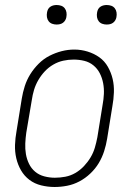

<svg xmlns="http://www.w3.org/2000/svg" viewBox="-20 -739 540 767"><path d="M198 8Q171 8 144.5 1.5Q118 -5 97.5 -20.5Q77 -36 64 -58.5Q51 -81 45 -107Q39 -133 40 -160.5Q41 -188 46 -215L67 -345Q71 -370 79 -395Q87 -420 101 -442.5Q115 -465 134.5 -484.5Q154 -504 177.5 -516Q201 -528 226 -534.5Q251 -541 277 -541Q304 -541 330 -533Q356 -525 377 -510Q398 -495 411 -472Q424 -449 430 -423.5Q436 -398 435 -370Q434 -342 429 -315L408 -185Q404 -160 396 -135Q388 -110 374.5 -87.5Q361 -65 341 -46Q321 -27 297.5 -14.5Q274 -2 248.5 3Q223 8 198 8ZM199 -29Q220 -29 241 -33Q262 -37 281 -48Q300 -59 315.5 -75.5Q331 -92 342 -110.5Q353 -129 359 -149.5Q365 -170 369 -191L390 -321Q394 -342 395 -364Q396 -386 392 -407Q388 -428 378.5 -446.5Q369 -465 353 -478Q337 -491 316.5 -496Q296 -501 274 -501Q253 -501 232.5 -496.5Q212 -492 193 -481Q174 -470 159 -454Q144 -438 133 -419Q122 -400 116 -380Q110 -360 107 -339L85 -209Q82 -188 81 -166Q80 -144 83.5 -123.5Q87 -103 96 -84.5Q105 -66 120.5 -53Q136 -40 157 -34.5Q178 -29 199 -29ZM406 -641Q397 -641 388.5 -644Q380 -647 374.5 -654Q369 -661 367.5 -670.5Q366 -680 368 -690Q369 -696 372 -702Q375 -708 381 -712Q387 -716 393.5 -717.5Q400 -719 406 -719Q416 -719 424.5 -716Q433 -713 438.5 -706Q444 -699 445.5 -689.5Q447 -680 445 -670Q444 -664 440.5 -658Q437 -652 431.5 -648Q426 -644 419.5 -642.5Q413 -641 406 -641ZM206 -641Q197 -641 188.5 -644Q180 -647 174.5 -654Q169 -661 167.5 -670.5Q166 -680 168 -690Q169 -696 172 -702Q175 -708 181 -712Q187 -716 193.5 -717.5Q200 -719 206 -719Q216 -719 224.5 -716Q233 -713 238.5 -706Q244 -699 245.5 -689.5Q247 -680 245 -670Q244 -664 240.5 -658Q237 -652 231.5 -648Q226 -644 219.5 -642.5Q213 -641 206 -641Z"/></svg>

Font: Iosevka Curly Slab XLtObl
Style: Regular
Weight: 200
Italic angle: -9°
Monospace: yes
Designer: Belleve Invis
Foundry: Belleve Invis
Version: Version 11.1.0; ttfautohint (v1.8.3)